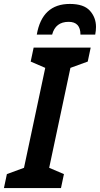

<svg xmlns="http://www.w3.org/2000/svg" viewBox="-56 -956 508 976"><path d="M209 -780Q226 -845 293 -845Q353 -845 353 -780H428Q432 -801 432 -819Q432 -867 401 -901.5Q370 -936 299 -936Q158 -936 131 -780ZM254 0 269 -71 194 -103 302 -611 390 -643 405 -714H115L100 -643L174 -611L66 -103L-21 -71L-36 0Z"/></svg>

Font: Noto Sans UI SemiCondensed
Style: Bold Italic
Weight: 700
Width: 4
Designer: Monotype Design Team
Foundry: Monotype Imaging Inc.
Version: 1.001